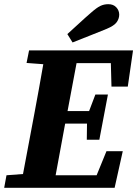

<svg xmlns="http://www.w3.org/2000/svg" viewBox="-32 -898 656 918"><path d="M95 -597 107 -657H604L579 -484H501L498 -596H334L291 -367H394L424 -446H484L443 -230H383L384 -307H280L279 -304Q268 -243 256.5 -182Q245 -121 234 -60H430L477 -175H555L516 0H-12L-1 -60L78 -66L132 -353Q143 -413 154 -472.5Q165 -532 175 -591ZM290 -735Q319 -761 347 -787Q375 -813 404 -838Q430 -861 447.5 -869.5Q465 -878 486 -878Q510 -878 524 -863Q538 -848 538 -828Q538 -809 526 -792Q514 -775 478 -760Q438 -744 397 -727.5Q356 -711 315 -695Z"/></svg>

Font: Source Serif 4 SmText
Style: Bold Italic
Weight: 700
Italic angle: -12°
Designer: Frank Grießhammer
Foundry: Adobe
Version: Version 4.005;hotconv 1.1.0;makeotfexe 2.6.0